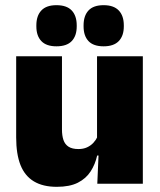

<svg xmlns="http://www.w3.org/2000/svg" viewBox="-20 -710 618 742"><path d="M219.5 -492.5V-209.5Q219.5 -186 225.2 -169Q231 -152 245 -143Q259 -134 283 -134Q302 -134 316.2 -140.5Q330.5 -147 340.8 -158Q351 -169 357 -182L384 -109H355.5Q348 -75 330.2 -47.5Q312.5 -20 281 -4Q249.5 12 199.5 12Q146 12 111 -9Q76 -30 59.2 -72.2Q42.5 -114.5 42.5 -179V-492.5ZM532 -492.5V0H356L361.5 -126.5L355 -144.5V-492.5ZM198 -531Q159 -531 139.8 -551.2Q120.5 -571.5 120.5 -608V-612Q120.5 -649 139.8 -669.5Q159 -690 198 -690Q238 -690 257.2 -669.5Q276.5 -649 276.5 -612V-608Q276.5 -571.5 257.2 -551.2Q238 -531 198 -531ZM380.5 -531Q341 -531 322 -551.2Q303 -571.5 303 -608V-612Q303 -649 322 -669.5Q341 -690 380.5 -690Q419.5 -690 439 -669.5Q458.5 -649 458.5 -612V-608Q458.5 -571.5 439 -551.2Q419.5 -531 380.5 -531Z"/></svg>

Font: Anek Gurmukhi Medium ExtraBold
Style: Regular
Weight: 800
Version: Version 1.003